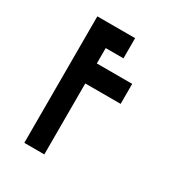

<svg xmlns="http://www.w3.org/2000/svg" viewBox="-172 -835 882 950"><g transform="rotate(30 269.0 -360.5)"><path d="M423.8 -518.6Q423.8 -480.5 423.8 -404.3Q356.4 -404.3 221.7 -404.3Q221.7 -269.5 221.7 1Q183.6 1 107.4 1Q107.4 -240.2 107.4 -721.7Q179.7 -721.7 323.2 -721.7Q323.2 -682.6 323.2 -606.4Q290 -606.4 221.7 -606.4Q221.7 -577.1 221.7 -518.6Q289.1 -518.6 423.8 -518.6Z"/></g></svg>

Font: Via Messena
Style: Regular
Weight: 400
Designer: Edward Sonnex
Version: 1.0